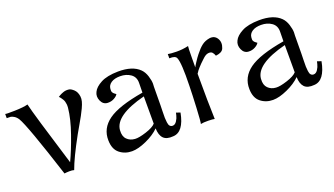

<svg xmlns="http://www.w3.org/2000/svg" viewBox="-51 -835 2087 1199"><g transform="rotate(-20 992.5 -235.5)"><path d="M483 -418Q485 -403 480.5 -385.5Q476 -368 465 -344.5Q454 -321 444 -303Q434 -285 415.5 -252.5Q397 -220 386 -201Q314 -70 289 1Q278 -3 257 -2.5Q236 -2 225 0Q109 -360 76 -414Q65 -431 51 -439Q37 -447 29.5 -447.5Q22 -448 4 -448V-476Q9 -473 68 -474.5Q127 -476 155 -484Q170 -417 282 -54Q313 -119 346 -213Q379 -307 386 -379Q387 -391 386 -401Q385 -411 382.5 -419.5Q380 -428 376 -434.5Q372 -441 368.5 -446Q365 -451 362 -454.5Q359 -458 357 -460L355 -461L358 -463Q361 -465 366 -468Q371 -471 377.5 -474Q384 -477 392.5 -480Q401 -483 410 -484Q418 -485 430.5 -483.5Q443 -482 461 -465.5Q479 -449 483 -418Z M1036 -110Q1013 11 943 14Q898 18 877.5 -3.5Q857 -25 856 -70Q822 -36 766.5 -11Q711 14 670 14Q623 14 588.5 -13.5Q554 -41 553 -100Q551 -180 620 -230Q689 -280 855 -308L856 -371Q857 -411 828 -431.5Q799 -452 758 -452Q721 -452 699 -437.5Q677 -423 675 -399Q673 -384 677 -376Q681 -368 689 -362.5Q697 -357 699 -355Q692 -342 672.5 -331.5Q653 -321 630 -322Q600 -323 586.5 -353.5Q573 -384 587 -411Q600 -439 641.5 -461Q683 -483 756 -484Q852 -485 898 -439Q917 -420 926.5 -389.5Q936 -359 936 -338L935 -317L934 -196Q934 -183 933 -154Q932 -125 932.5 -112Q933 -99 935 -81.5Q937 -64 944 -56.5Q951 -49 962 -49Q978 -49 989.5 -66.5Q1001 -84 1005 -102L1009 -119ZM855 -283Q651 -231 643 -136V-134Q640 -95 660.5 -74.5Q681 -54 713 -52Q739 -50 788.5 -66Q838 -82 855 -102Z M1418 -398Q1415 -390 1409.5 -384.5Q1404 -379 1397 -376Q1390 -373 1385 -371.5Q1380 -370 1373 -369Q1366 -368 1365 -368Q1360 -383 1351.5 -392Q1343 -401 1325 -399Q1307 -397 1285 -375Q1261 -353 1244.5 -334.5Q1228 -316 1224 -308L1219 -301Q1219 -109 1223 1Q1212 -2 1180.5 -2.5Q1149 -3 1131 1Q1135 -14 1139.5 -102.5Q1144 -191 1145 -248Q1149 -399 1134 -434Q1127 -454 1086 -452V-480Q1105 -476 1144 -475.5Q1183 -475 1222 -484Q1220 -473 1219.5 -409Q1219 -345 1219 -343Q1220 -347 1236.5 -372.5Q1253 -398 1266 -414Q1291 -446 1312.5 -462.5Q1334 -479 1365 -484Q1399 -488 1415.5 -460.5Q1432 -433 1418 -398Z M1973 -110Q1950 11 1880 14Q1835 18 1814.5 -3.5Q1794 -25 1793 -70Q1759 -36 1703.5 -11Q1648 14 1607 14Q1560 14 1525.5 -13.5Q1491 -41 1490 -100Q1488 -180 1557 -230Q1626 -280 1792 -308L1793 -371Q1794 -411 1765 -431.5Q1736 -452 1695 -452Q1658 -452 1636 -437.5Q1614 -423 1612 -399Q1610 -384 1614 -376Q1618 -368 1626 -362.5Q1634 -357 1636 -355Q1629 -342 1609.5 -331.5Q1590 -321 1567 -322Q1537 -323 1523.5 -353.5Q1510 -384 1524 -411Q1537 -439 1578.5 -461Q1620 -483 1693 -484Q1789 -485 1835 -439Q1854 -420 1863.5 -389.5Q1873 -359 1873 -338L1872 -317L1871 -196Q1871 -183 1870 -154Q1869 -125 1869.5 -112Q1870 -99 1872 -81.5Q1874 -64 1881 -56.5Q1888 -49 1899 -49Q1915 -49 1926.5 -66.5Q1938 -84 1942 -102L1946 -119ZM1792 -283Q1588 -231 1580 -136V-134Q1577 -95 1597.5 -74.5Q1618 -54 1650 -52Q1676 -50 1725.5 -66Q1775 -82 1792 -102Z"/></g></svg>

Font: GFS Artemisia
Style: Regular
Weight: 400
Designer: Takis Katsoulidis and George D. Matthiopoulos
Foundry: Takis Katsoulidis and George D. Matthiopoulos
Version: Version 1.0